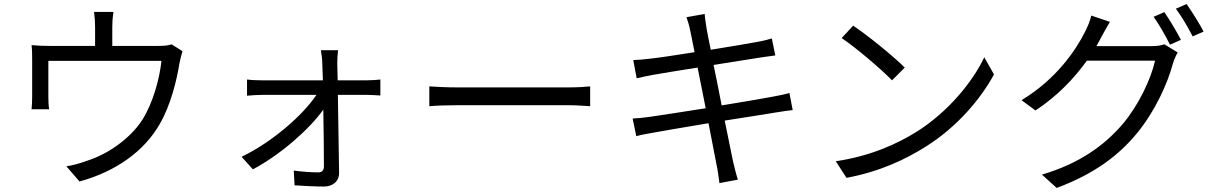

<svg xmlns="http://www.w3.org/2000/svg" viewBox="-20 -860 6010 949"><path d="M541 -801H445C449 -770 450 -747 450 -726V-633H229C194 -633 165 -634 136 -637C139 -615 139 -581 139 -560V-384C139 -365 138 -338 136 -320H223C220 -336 219 -362 219 -380V-559H778C769 -473 737 -352 683 -267C622 -173 512 -98 412 -66C380 -54 342 -43 308 -38L373 37C556 -13 694 -115 769 -246C825 -342 854 -467 867 -547C871 -566 877 -592 882 -607L828 -641C815 -636 796 -633 759 -633H535V-726C535 -747 536 -770 541 -801Z M1651 -612H1566C1570 -589 1573 -564 1573 -544C1574 -525 1575 -497 1576 -463H1275C1251 -463 1224 -464 1201 -467V-387C1225 -389 1250 -391 1277 -391H1544C1476 -289 1324 -157 1174 -85L1230 -23C1366 -95 1510 -222 1578 -318C1580 -212 1581 -100 1581 -37C1581 -19 1572 -8 1554 -8C1524 -8 1472 -11 1432 -17L1436 56C1476 59 1541 62 1581 62C1625 62 1657 36 1656 -7C1655 -101 1652 -265 1650 -391H1795C1814 -391 1843 -389 1860 -388V-467C1846 -465 1813 -463 1793 -463H1649C1648 -497 1647 -525 1647 -544C1647 -567 1648 -590 1651 -612Z M2102 -433V-335C2133 -338 2186 -340 2241 -340H2790C2835 -340 2877 -336 2897 -335V-433C2875 -431 2839 -428 2789 -428H2241C2185 -428 2132 -431 2102 -433Z M3392 -707C3395 -695 3402 -656 3413 -602C3319 -587 3232 -574 3193 -570C3161 -566 3135 -564 3110 -563L3127 -473C3157 -480 3180 -485 3208 -490C3246 -497 3333 -511 3428 -526C3440 -464 3454 -393 3468 -325C3354 -307 3245 -290 3195 -283C3169 -279 3130 -275 3107 -274L3125 -187C3146 -193 3174 -198 3213 -205C3262 -214 3369 -232 3482 -251C3501 -152 3517 -71 3521 -49C3528 -19 3531 11 3536 45L3627 28C3618 0 3610 -34 3603 -63C3598 -86 3582 -166 3562 -264C3660 -279 3753 -294 3808 -303C3845 -309 3877 -314 3898 -316L3882 -400C3860 -394 3832 -388 3793 -381C3743 -372 3648 -355 3547 -339C3534 -406 3520 -477 3507 -539C3603 -554 3694 -569 3740 -576C3766 -580 3797 -584 3812 -586L3795 -670C3778 -665 3753 -658 3724 -653C3682 -645 3590 -630 3493 -614C3481 -670 3474 -711 3472 -722C3469 -744 3464 -772 3463 -791L3373 -775C3380 -755 3387 -733 3392 -707Z M4197 -733 4140 -672C4214 -622 4339 -515 4389 -463L4452 -526C4396 -582 4268 -686 4197 -733ZM4111 -63 4164 19C4331 -12 4457 -73 4557 -136C4708 -231 4825 -367 4893 -492L4845 -577C4787 -454 4665 -306 4511 -209C4416 -150 4286 -89 4111 -63Z M5735 -800 5682 -777C5709 -740 5743 -679 5763 -639L5817 -663C5796 -704 5760 -764 5735 -800ZM5845 -840 5792 -817C5820 -780 5853 -723 5875 -680L5929 -704C5910 -741 5871 -803 5845 -840ZM5466 -752 5374 -783C5368 -757 5353 -721 5343 -703C5299 -614 5201 -468 5029 -365L5098 -314C5208 -386 5291 -475 5352 -560H5689C5669 -469 5607 -339 5530 -248C5439 -141 5314 -51 5130 3L5203 69C5390 -1 5510 -92 5601 -203C5690 -312 5751 -447 5778 -548C5783 -564 5793 -587 5801 -601L5735 -641C5719 -635 5697 -632 5670 -632H5399C5407 -646 5415 -660 5422 -674C5432 -692 5450 -726 5466 -752Z"/></svg>

Font: Source Han Sans TC
Style: Regular
Weight: 400
Designer: Ryoko NISHIZUKA 西塚涼子 (kana, bopomofo & ideographs); Paul D. Hunt (Latin, Greek & Cyrillic); Sandoll Communications 산돌커뮤니
Foundry: Adobe
Version: Version 2.002;hotconv 1.0.116;makeotfexe 2.5.65601